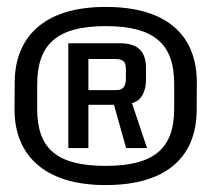

<svg xmlns="http://www.w3.org/2000/svg" viewBox="-20 -758 622 555"><path d="M285.5 -223C471 -223 548.5 -313 548.5 -441L549 -519.5C549 -648.5 471 -738 285.5 -738C98 -738 22.5 -642.5 22.5 -519.5L22 -441C22 -319 98 -223 285.5 -223ZM285.5 -278.5C143.5 -278.5 87 -329 87.5 -444.5V-514.5C88 -629 143.5 -682.5 285.5 -682.5C428 -682.5 484 -629 483.5 -514.5V-443.5C483.5 -331 428 -278.5 285.5 -278.5ZM177.5 -330H235.5V-455H309.5L344.5 -330H405L361.5 -460C389 -466 402 -495 402 -526.5V-560C402 -604.5 384 -633 326.5 -633H177.5ZM235.5 -497.5V-587.5H311C340.5 -587.5 344 -576.5 344 -554.5V-533.5C344 -504.5 333.5 -497.5 315 -497.5Z"/></svg>

Font: Anybody Medium
Style: Regular
Weight: 500
Designer: Tyler Finck
Foundry: Etcetera Type Company
Version: Version 1.110